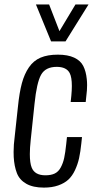

<svg xmlns="http://www.w3.org/2000/svg" viewBox="-20 -832 429 861"><path d="M209 -646.5 141.1 -812H200.2L246.6 -692.4L318.4 -812H377L273.9 -646.5ZM176.8 9.3Q127.9 9.3 97.7 -8.1Q67.4 -25.4 55.7 -55.9Q43.9 -86.4 41.5 -127.9Q41 -139.2 41 -150.9Q41 -183.1 45.9 -219.2L60.5 -354Q66.9 -417 78.1 -458.7Q89.4 -500.5 109.9 -530.3Q130.4 -560.1 161.9 -573.5Q193.4 -586.9 239.3 -586.9Q284.2 -586.9 312.7 -573.5Q341.3 -560.1 353.5 -535.9Q365.7 -511.7 369.1 -477.5Q370.6 -464.4 370.6 -450.2Q370.6 -427.2 367.2 -401.9L364.3 -374.5H296.9L299.8 -401.9Q302.2 -426.8 302.2 -446.3Q302.2 -485.8 292.5 -504.4Q277.8 -532.2 234.4 -532.2Q184.1 -532.2 164.3 -496.8Q144.5 -461.4 134.8 -366.2L117.7 -204.1Q113.8 -168 113.8 -141.1Q113.8 -101.1 122.1 -80.6Q135.7 -45.9 183.6 -45.9Q209 -45.9 225.6 -54Q242.2 -62 252.4 -81.1Q262.7 -100.1 267.8 -123.5Q272.9 -147 276.9 -185.5L280.3 -217.3H347.7L344.7 -189Q340.8 -150.9 334.7 -123Q328.6 -95.2 316.4 -69.1Q304.2 -43 286.6 -26.6Q269 -10.3 241.2 -0.5Q213.4 9.3 176.8 9.3Z"/></svg>

Font: Oswald
Style: Light
Weight: 300
Designer: Vernon Adams
Foundry: Vernon Adams
Version: 3.0; ttfautohint (v0.95.6-bc232) -l 8 -r 50 -G 200 -x 0 -w "